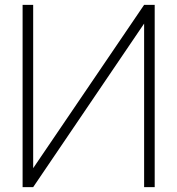

<svg xmlns="http://www.w3.org/2000/svg" viewBox="-20 -770 730 790"><path d="M616.5 -750V0H573V-673L116.5 0H73V-750H116.5V-78L573 -750Z"/></svg>

Font: Russisch Sans ExtraLight
Style: Regular
Weight: 200
Width: 4
Designer: Michael Sharanda (font) & Cristiano Sobral (main changes)
Foundry: Michael Sharanda
Version: Version 2.00;September 8, 2020;FontCreator 13.0.0.2681 64-bi